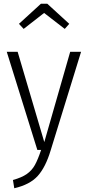

<svg xmlns="http://www.w3.org/2000/svg" viewBox="-20 -799 468 1023"><path d="M250 2Q223 92 181 138.5Q139 185 56 204L49 160Q96 147 123 128Q150 109 166 80Q182 51 199 0H179L16 -523H74L216 -42L354 -523H412ZM81 -672 198 -779H232L349 -672L325 -645L215 -730L106 -645Z"/></svg>

Font: Fira Sans Condensed Light
Style: Regular
Weight: 300
Width: 3
Designer: bBox Type GmbH & Carrois Corporate GbR & Edenspiekermann AG
Foundry: bBox Type GmbH & Carrois Corporate GbR & Edenspiekermann AG
Version: Version 4.301